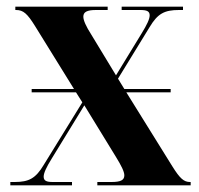

<svg xmlns="http://www.w3.org/2000/svg" viewBox="-20 -556 598 576"><path d="M196 -10H138C119 -10 111 -14 111 -26C111 -37 119 -54 135 -80L233 -240L328 -85C344 -59 353 -41 353 -30C353 -15 341 -10 314 -10H272V0H552V-10H550C532 -10 520 -20 497 -57L359 -279H492V-289H353L334 -320L429 -475C453 -515 473 -526 517 -526H529V-536H345V-526H401C421 -526 429 -522 429 -510C429 -499 421 -482 405 -456L328 -330L254 -452C238 -477 230 -495 230 -506C230 -520 241 -526 268 -526H303V-536H26V-526H28C50 -526 62 -515 85 -478L202 -289H75V-279H208L227 -249L111 -61C87 -21 67 -10 24 -10H11V0H196Z"/></svg>

Font: Noto Serif Display Condensed Extra
Style: Regular
Weight: 800
Width: 3
Designer: Monotype Design Team
Foundry: Monotype Imaging Inc.
Version: Version 1.900